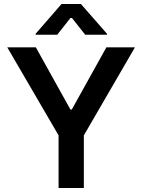

<svg xmlns="http://www.w3.org/2000/svg" viewBox="-20 -945 715 965"><path d="M160.2 -707 334 -394.5H340.8L514.6 -707H658.2L401.4 -264.6V0H274.4V-264.6L16.6 -707ZM337.9 -859.4 267.6 -770.5H159.2V-775.4L289.1 -924.8H386.7L517.6 -775.4V-770.5H408.2Z"/></svg>

Font: Pretendard SemiBold
Style: Regular
Weight: 600
Designer: Base glyphs from Inter by Rasmus Andersson; Hangeul glyphs from Noto Sans CJK(Source Han Sans) by Jang Soo-young and Kan
Foundry: Kil Hyung-jin
Version: Version 1.309